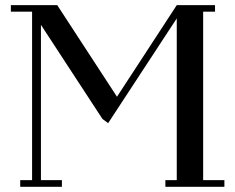

<svg xmlns="http://www.w3.org/2000/svg" viewBox="-20 -722 907 742"><path d="M22 -676.8V-702.1H201.2L432.1 -348.1L663.1 -702.1H811V-676.8H765.1V-25.9H847.2V0H619.1V-25.9H663.1V-650.9L397.9 -246.1L376 -262.2L138.2 -626V-25.9H219.2V0H58.1V-25.9H104V-676.8Z"/></svg>

Font: Dehuti Alt
Style: Bold
Weight: 700
Version: Version 1.2